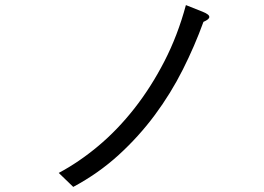

<svg xmlns="http://www.w3.org/2000/svg" viewBox="-20 -688 1040 755"><path d="M711 -668Q749 -653 776.5 -642Q804 -631 803 -621Q803 -612 780 -602Q746 -508 699 -414.5Q652 -321 589 -236Q526 -151 446.5 -78.5Q367 -6 268 47L211 -8Q290 -50 366 -113.5Q442 -177 508 -261Q574 -345 626.5 -447Q679 -549 711 -668Z"/></svg>

Font: D2Coding
Style: Regular
Weight: 400
Monospace: yes
Designer: Yong-Rak Park; Jeong-Hwan Yoon; Sang-Min Lee;
Foundry: NHN Corporation
Version: Version 1.3.2; Build 20180524